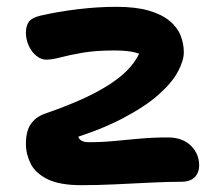

<svg xmlns="http://www.w3.org/2000/svg" viewBox="-20 -533 656 563"><path d="M219 10Q155 10 119.5 -7.5Q84 -25 70 -53Q56 -81 56 -111Q56 -149 70.5 -169.5Q85 -190 110 -199Q206 -232 266.5 -265Q327 -298 358 -332Q389 -366 396 -400L428 -350Q414 -363 399.5 -370.5Q385 -378 365 -381.5Q345 -385 314 -385Q261 -385 223 -378.5Q185 -372 158.5 -365Q132 -358 115 -358Q101 -358 87 -369Q73 -380 64.5 -398.5Q56 -417 56 -437Q56 -457 64.5 -469Q73 -481 98 -487Q150 -499 208.5 -506Q267 -513 321 -513Q378 -513 416 -502Q454 -491 477 -472Q500 -453 509.5 -429Q519 -405 519 -380Q519 -355 501.5 -322.5Q484 -290 444.5 -255Q405 -220 338 -185Q271 -150 171 -120L206 -146Q208 -129 216 -122.5Q224 -116 241 -116Q278 -116 314.5 -119.5Q351 -123 390 -126.5Q429 -130 472 -130Q515 -130 539.5 -106Q564 -82 564 -48Q564 -27 551 -13.5Q538 0 511 0Q472 0 421.5 2.5Q371 5 318.5 7.5Q266 10 219 10Z"/></svg>

Font: Shantell Sans SemiBold
Style: Regular
Weight: 600
Designer: Stephen Nixon, Anya Danilova, Shantell Martin
Foundry: Arrow Type
Version: Version 1.011;[c5ecc13dd]